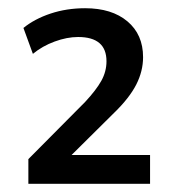

<svg xmlns="http://www.w3.org/2000/svg" viewBox="-20 -729 420 467"><path d="M49 -282V-342L187 -481Q214 -510 226.5 -532.5Q239 -555 239 -580Q239 -639 170 -639Q143 -639 113 -628Q83 -617 60 -598L37 -661Q64 -683 103 -696Q142 -709 187 -709Q252 -709 290 -677Q328 -645 328 -590Q328 -556 311.5 -523.5Q295 -491 258 -455L144 -342V-352H345V-282Z"/></svg>

Font: Mulish ExtraLight SemiBold
Style: Regular
Weight: 600
Version: Version 3.603